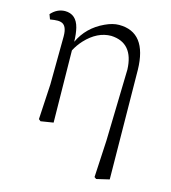

<svg xmlns="http://www.w3.org/2000/svg" viewBox="-109 -613 805 906"><g transform="rotate(15 293.5 -160.0)"><path d="M501 -341.8 506.8 190.4 444.3 205.1 434.6 198.2 444.3 17.6 453.1 -332Q448.2 -460.9 338.9 -465.8Q271.5 -465.8 213.9 -404.3Q191.4 -379.9 176.8 -351.6L181.6 0L120.1 9.8L110.4 2L120.1 -169.9L122.1 -405.3Q122.1 -460.9 90.8 -467.8Q84 -469.7 76.2 -469.7Q61.5 -469.7 39.1 -465.8L30.3 -489.3Q58.6 -521.5 97.7 -522.5Q153.3 -522.5 168.9 -460.9Q175.8 -433.6 176.8 -393.6Q212.9 -470.7 293 -507.8Q330.1 -525.4 361.3 -525.4Q497.1 -525.4 501 -343.8Q501 -342.8 501 -341.8Z"/></g></svg>

Font: GenYoMin JP Light
Style: Regular
Weight: 300
Version: Version 1.001;PS 1;hotconv 16.6.51;makeotf.lib2.5.65220 DEVE